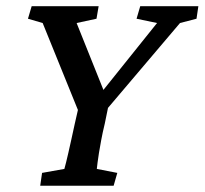

<svg xmlns="http://www.w3.org/2000/svg" viewBox="-20 -593 653 613"><path d="M554.7 -519.5 287.1 -204.1 331.1 -279.3 314.5 -198.2Q307.6 -169.9 303.2 -146Q298.8 -122.1 295.9 -104.5Q293 -86.9 291.5 -74.2Q290 -61.5 289.1 -53.7L354.5 -41L342.8 0H108.4L114.3 -41L185.5 -53.7Q187.5 -61.5 190.9 -74.2Q194.3 -86.9 198.2 -105Q202.1 -123 207.5 -146.5Q212.9 -169.9 218.8 -198.2L237.3 -279.3L244.1 -204.1L116.2 -519.5L69.3 -533.2L81.1 -573.2H294.9L288.1 -533.2L224.6 -519.5L315.4 -293H299.8L481.4 -519.5L416 -533.2L427.7 -573.2H613.3L607.4 -533.2Z"/></svg>

Font: Crimson Pro Medium
Style: Italic
Weight: 500
Italic angle: -12°
Designer: Jacques Le Bailly
Foundry: Baron von Fonthausen
Version: Version 1.003